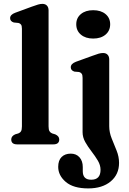

<svg xmlns="http://www.w3.org/2000/svg" viewBox="-20 -764 680 1016"><path d="M237 -709.5V-95.5Q237 -77.5 242 -69.5Q247 -61.5 256 -58L272.5 -53Q293.5 -43.5 293.5 -26Q293.5 0 262 0H71Q39.5 0 39.5 -26Q39.5 -43.5 60 -53L77 -58Q86.5 -61.5 91.2 -69.5Q96 -77.5 96 -95.5V-612Q96 -627.5 91.2 -634Q86.5 -640.5 77.5 -642.5L53 -645Q33.5 -651 33.5 -668Q33.5 -686.5 60.5 -696.5L149 -729Q168.5 -736 181 -739.8Q193.5 -743.5 204 -743.5Q220 -743.5 228.5 -734.2Q237 -725 237 -709.5ZM473 -560Q432.5 -560 408 -580.8Q383.5 -601.5 383.5 -635.5Q383.5 -669 408 -689.5Q432.5 -710 473 -710Q514 -710 538.5 -689.5Q563 -669 563 -635.5Q563 -601.5 538.5 -580.8Q514 -560 473 -560ZM558 -96.5Q558 -63.5 571 -31.5Q584 0.5 597 32.8Q610 65 610 98Q610 159 565.8 196Q521.5 233 447 233Q368.5 233 328.2 198.8Q288 164.5 288 119Q288 84.5 306 66.8Q324 49 354.5 49Q383.5 49 400.8 68.5Q418 88 418 120V142Q418 187.5 463 187Q512 187 512 134.5Q512 110 497.8 86Q483.5 62 464.5 37.5Q445.5 13 431.2 -12.2Q417 -37.5 417 -64.5V-352Q417 -367.5 412.2 -374Q407.5 -380.5 398.5 -383L374 -385Q354.5 -391 354.5 -408Q354.5 -426.5 381.5 -437L470 -469Q489.5 -476.5 502 -480Q514.5 -483.5 525.5 -483.5Q541 -483.5 549.5 -474.2Q558 -465 558 -449.5Z"/></svg>

Font: Fraunces 9pt Soft SemiBold
Style: Regular
Weight: 600
Version: Version 1.000;[b76b70a41]